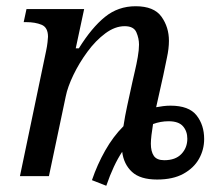

<svg xmlns="http://www.w3.org/2000/svg" viewBox="-20 -565 713 616"><path d="M275 13Q292 -37 317.5 -82Q343 -127 376 -160Q381 -193 388 -225L405 -303Q408 -317 413 -338Q418 -359 422 -382Q426 -405 426 -422Q426 -442 417.5 -461.5Q409 -481 380 -481Q349 -481 318 -458Q287 -435 260.5 -399Q234 -363 215.5 -324.5Q197 -286 191 -256L137 0H44L128 -402Q131 -416 132.5 -429.5Q134 -443 134 -447Q134 -477 113.5 -485.5Q93 -494 64 -494H56L65 -536H250L223 -410H233Q274 -476 316.5 -510.5Q359 -545 415 -545Q474 -545 498 -511.5Q522 -478 522 -434Q522 -409 515.5 -379.5Q509 -350 504 -324L481 -221Q492 -223 503.5 -224.5Q515 -226 527 -226Q586 -226 610.5 -195Q635 -164 635 -119Q635 -85 618.5 -55.5Q602 -26 568.5 -7.5Q535 11 484 11Q430 11 403.5 -13.5Q377 -38 372 -78Q344 -36 321 31ZM507 -51Q543 -51 562 -71Q581 -91 581 -120Q581 -144 567 -160Q553 -176 521 -176Q495 -176 471 -167Q468 -149 466 -132Q464 -115 464 -104Q464 -79 473.5 -65Q483 -51 507 -51Z"/></svg>

Font: NotoSerif-Italic
Style: Regular
Weight: 400
Italic angle: -12°
Designer: Monotype Design Team
Foundry: Monotype Imaging Inc.
Version: Version 2.007; ttfautohint (v1.8) -l 8 -r 50 -G 200 -x 14 -D